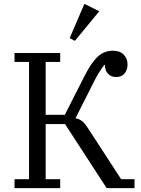

<svg xmlns="http://www.w3.org/2000/svg" viewBox="-20 -972 727 992"><path d="M55 -46H130V-652H55V-698H291V-652H216V-379H315L414 -574Q434 -614 452 -640Q470 -666 487.5 -681.5Q505 -697 524 -703.5Q543 -710 564 -710Q600 -710 619.5 -689.5Q639 -669 639 -639Q639 -612 624 -593Q609 -574 580 -574Q554 -574 538 -591Q522 -608 522 -637H519Q506 -620 491 -596Q476 -572 465 -549L370 -361Q387 -358 401 -348.5Q415 -339 431 -315L606 -46H675V0H531L316 -331H216V-46H291V0H55ZM340 -775 416 -952 493 -914 367 -761Z"/></svg>

Font: IBM Plex Serif
Style: Regular
Weight: 400
Designer: Mike Abbink, Paul van der Laan, Pieter van Rosmalen
Foundry: Bold Monday
Version: Version 2.6